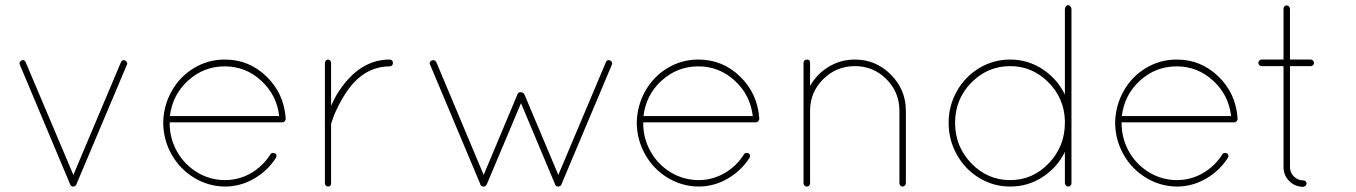

<svg xmlns="http://www.w3.org/2000/svg" viewBox="-20 -720 5234 741"><path d="M251 -7.8 56.2 -471.2Q54.2 -475.6 56.4 -480Q58.6 -484.4 63 -486.8Q74.2 -491.7 79.1 -480L263.2 -44.9L446.8 -480Q448.2 -484.9 452.9 -487.1Q457.5 -489.3 461.9 -486.8Q467.3 -484.4 469.7 -480Q472.2 -475.6 470.2 -471.2L274.9 -8.8Q274.9 -6.8 272.9 -4.9Q268.1 0 264.2 0H263.2H259.8Q253.9 -2 251 -7.8Z M847.7 0Q783.2 -1 728.8 -34.2Q674.3 -67.4 642.6 -123.3Q610.8 -179.2 609.9 -245.1Q610.8 -312 642.6 -368.4Q674.3 -424.8 728.8 -457.5Q783.2 -490.2 847.7 -490.2Q940.9 -490.2 1008.3 -425Q1075.7 -359.9 1082.5 -264.2V-263.2V-261.2V-259.8Q1081.5 -255.4 1078.4 -251.7Q1075.2 -248 1070.8 -248H634.8V-245.1Q634.8 -186 663.1 -135.5Q691.4 -85 740.5 -55.2Q789.6 -25.4 847.7 -24.9Q902.3 -24.9 949 -52Q995.6 -79.1 1023.9 -125Q1029.3 -133.3 1042 -127.9Q1045.9 -125.5 1046.9 -120.4Q1047.9 -115.2 1044.9 -110.8Q1012.7 -60.5 960.2 -30.3Q907.7 0 847.7 0ZM847.7 -463.9Q766.1 -463.9 705.8 -408.9Q645.5 -354 635.7 -272H1057.6Q1047.9 -354 987.8 -408.9Q927.7 -463.9 847.7 -463.9Z M1233.9 -13.2V-242.2Q1232.9 -244.6 1233.9 -248V-477.1Q1233.9 -481.9 1237.5 -486.1Q1241.2 -490.2 1245.6 -490.2Q1251 -490.2 1254.4 -486.3Q1257.8 -482.4 1257.8 -477.1V-311Q1272 -344.2 1288.6 -369.1Q1369.1 -490.2 1483.9 -490.2Q1489.7 -490.2 1493.2 -486.3Q1496.6 -482.4 1496.6 -477.1Q1496.6 -471.7 1493.2 -467.8Q1489.7 -463.9 1483.9 -463.9Q1401.9 -463.9 1341.8 -397Q1302.2 -351.6 1269.5 -275.9L1257.8 -242.2V-13.2Q1257.8 0 1245.6 0Q1241.2 0 1237.5 -3.7Q1233.9 -7.3 1233.9 -13.2Z M2129.4 -1Q2127.4 -1 2125.5 -2.9Q2123.5 -4.9 2123.5 -5.9Q2122.6 -5.9 2122.6 -6.8V-7.8L1990.7 -321.8L1858.4 -7.8Q1855 -1.5 1849.6 0H1845.7H1843.8Q1842.3 0 1838.4 -2Q1833.5 -5.4 1833.5 -9.8L1639.6 -471.2Q1637.2 -475.6 1639.4 -480.5Q1641.6 -485.4 1646.5 -486.8Q1650.9 -488.8 1656 -487.1Q1661.1 -485.4 1663.6 -481L1846.7 -44.9L1977.5 -356.9Q1981 -365.7 1991.7 -363.8Q1998.5 -363.8 2003.4 -356.9L2134.8 -44.9L2318.8 -481Q2320.3 -485.4 2324.7 -487.1Q2329.1 -488.8 2334.5 -486.8Q2338.9 -485.4 2341.3 -480.5Q2343.8 -475.6 2341.8 -471.2L2146.5 -7.8Q2146.5 -4.9 2142.6 -2.9Q2138.2 0 2135.7 0Q2131.3 0 2129.4 -1Z M2675.3 0Q2610.8 -1 2556.4 -34.2Q2502 -67.4 2470.2 -123.3Q2438.5 -179.2 2437.5 -245.1Q2438.5 -312 2470.2 -368.4Q2502 -424.8 2556.4 -457.5Q2610.8 -490.2 2675.3 -490.2Q2768.6 -490.2 2835.9 -425Q2903.3 -359.9 2910.2 -264.2V-263.2V-261.2V-259.8Q2909.2 -255.4 2906 -251.7Q2902.8 -248 2898.4 -248H2462.4V-245.1Q2462.4 -186 2490.7 -135.5Q2519 -85 2568.1 -55.2Q2617.2 -25.4 2675.3 -24.9Q2730 -24.9 2776.6 -52Q2823.2 -79.1 2851.6 -125Q2856.9 -133.3 2869.6 -127.9Q2873.5 -125.5 2874.5 -120.4Q2875.5 -115.2 2872.6 -110.8Q2840.3 -60.5 2787.8 -30.3Q2735.4 0 2675.3 0ZM2675.3 -463.9Q2593.8 -463.9 2533.4 -408.9Q2473.1 -354 2463.4 -272H2885.3Q2875.5 -354 2815.4 -408.9Q2755.4 -463.9 2675.3 -463.9Z M3451.2 -13.2V-292Q3451.2 -364.3 3400.9 -414.6Q3350.6 -464.8 3279.3 -464.8Q3208 -464.8 3157.2 -414.6Q3106.4 -364.3 3106.4 -292V-13.2Q3106.4 -7.8 3103.5 -4.9Q3100.1 0 3094.2 0H3092.3H3090.3Q3089.8 -0.5 3088.9 -1Q3087.9 -1.5 3087.4 -2Q3086.4 -2 3084.5 -3.9Q3083.5 -4.9 3083.5 -5.9Q3081.1 -8.3 3081.1 -11.2V-13.2V-292V-299.8V-478Q3081.1 -483.4 3085 -486.8Q3088.9 -490.2 3094.2 -490.2Q3106.4 -490.2 3106.4 -478V-388.2Q3132.3 -434.6 3178.5 -462.4Q3224.6 -490.2 3279.3 -490.2Q3360.4 -490.2 3418.2 -432.1Q3476.1 -374 3476.1 -292V-13.2Q3476.1 -7.8 3472.2 -3.9Q3468.3 0 3463.4 0Q3458 0 3454.6 -3.9Q3451.2 -7.8 3451.2 -13.2Z M4115.2 -13.2Q4115.2 -7.8 4111.6 -3.9Q4107.9 0 4102.1 0Q4097.7 0 4093.8 -4.2Q4089.8 -8.3 4089.8 -13.2V-133.8Q4060.1 -73.2 4003.4 -36.6Q3946.8 0 3878.9 0Q3814 0 3759.3 -33.2Q3704.6 -66.4 3672.9 -123Q3641.1 -179.7 3641.1 -246.1Q3641.1 -312 3672.9 -368.2Q3704.6 -424.3 3759.3 -457.3Q3814 -490.2 3878.9 -490.2Q3946.8 -490.2 4003.4 -453.1Q4060.1 -416 4089.8 -355V-685.1Q4089.8 -690.4 4093.8 -695.3Q4097.7 -700.2 4102.1 -700.2Q4107.4 -700.2 4111.3 -695.3Q4115.2 -690.4 4115.2 -685.1V-255.9V-246.1V-233.9ZM4089.8 -246.1V-254.9Q4086.9 -342.3 4024.9 -403.6Q3962.9 -464.8 3878.9 -464.8Q3791 -464.8 3728.5 -400.9Q3666 -336.9 3666 -246.1Q3666 -154.8 3728.5 -89.8Q3791 -24.9 3878.9 -24.9Q3965.3 -24.9 4027.6 -89.8Q4089.8 -154.8 4089.8 -246.1Z M4521.5 0Q4457 -1 4402.6 -34.2Q4348.1 -67.4 4316.4 -123.3Q4284.7 -179.2 4283.7 -245.1Q4284.7 -312 4316.4 -368.4Q4348.1 -424.8 4402.6 -457.5Q4457 -490.2 4521.5 -490.2Q4614.7 -490.2 4682.1 -425Q4749.5 -359.9 4756.3 -264.2V-263.2V-261.2V-259.8Q4755.4 -255.4 4752.2 -251.7Q4749 -248 4744.6 -248H4308.6V-245.1Q4308.6 -186 4336.9 -135.5Q4365.2 -85 4414.3 -55.2Q4463.4 -25.4 4521.5 -24.9Q4576.2 -24.9 4622.8 -52Q4669.4 -79.1 4697.8 -125Q4703.1 -133.3 4715.8 -127.9Q4719.7 -125.5 4720.7 -120.4Q4721.7 -115.2 4718.8 -110.8Q4686.5 -60.5 4634 -30.3Q4581.5 0 4521.5 0ZM4521.5 -463.9Q4439.9 -463.9 4379.6 -408.9Q4319.3 -354 4309.6 -272H4731.4Q4721.7 -354 4661.6 -408.9Q4601.6 -463.9 4521.5 -463.9Z M5038.6 -490.2Q5043.5 -490.2 5047.4 -486.3Q5051.3 -482.4 5051.3 -477.1Q5051.3 -472.2 5047.6 -468.5Q5043.9 -464.8 5038.6 -464.8H4958.5V-75.2Q4958.5 -54.2 4973.4 -39.1Q4988.3 -23.9 5009.3 -23.9Q5014.6 -23.9 5018.6 -20.5Q5022.5 -17.1 5022.5 -12.2Q5022.5 -6.8 5018.3 -2.9Q5014.2 1 5009.3 1Q4978 1 4955.8 -21.2Q4933.6 -43.5 4933.6 -75.2V-464.8H4849.6Q4844.2 -464.8 4840.3 -468.5Q4836.4 -472.2 4836.4 -477.1Q4836.4 -482.4 4840.3 -486.3Q4844.2 -490.2 4849.6 -490.2H4933.6V-686Q4933.6 -691.4 4937 -695.3Q4940.4 -699.2 4945.3 -699.2Q4950.7 -699.2 4954.6 -695.3Q4958.5 -691.4 4958.5 -686V-490.2Z"/></svg>

Font: Quicksand
Style: Light
Weight: 300
Designer: Andrew Paglinawan
Foundry: Andrew Paglinawan
Version: 1.002